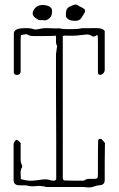

<svg xmlns="http://www.w3.org/2000/svg" viewBox="-20 -826 523 847"><path d="M371 1Q361 0 355 -0.5Q349 -1 344 -1H183Q181 -3 168 -4.5Q155 -6 153 -6Q150 -6 132 -4.5Q114 -3 102 -7Q95 -9 82 -8.5Q69 -8 61 -9Q52 -9 46 -15Q40 -21 40 -30V-189Q40 -191 40.5 -193Q41 -195 42 -197Q43 -200 47.5 -205.5Q52 -211 54 -209Q65 -204 70 -196Q72 -195 71.5 -191.5Q71 -188 71 -184V-122Q71 -110 75 -102Q81 -91 75 -84Q70 -75 71 -61Q72 -47 72 -36Q102 -27 124.5 -29Q147 -31 166.5 -34Q186 -37 206 -30Q209 -29 214 -29Q219 -28 223.5 -30.5Q228 -33 228 -37Q228 -59 228 -102Q228 -145 228 -199.5Q228 -254 227.5 -312.5Q227 -371 227 -425.5Q227 -480 227 -523Q227 -566 227 -588L232 -623Q226 -634 227 -646Q228 -658 226 -669Q223 -668 209 -667.5Q195 -667 178 -667Q161 -667 146 -667Q131 -667 126 -667Q119 -667 113 -668.5Q107 -670 101 -674Q98 -676 90 -674.5Q82 -673 77 -672Q72 -672 72 -667Q72 -665 71.5 -660.5Q71 -656 71 -641.5Q71 -627 71 -596.5Q71 -566 71 -512Q71 -501 63.5 -497.5Q56 -494 48.5 -496.5Q41 -499 41 -506Q41 -528 41 -560Q41 -592 41 -624Q41 -656 41 -677Q41 -689 50.5 -694.5Q60 -700 73 -701Q86 -702 96 -702Q115 -702 125.5 -698Q136 -694 152 -698Q172 -703 198.5 -701.5Q225 -700 242 -701Q253 -698 274 -697.5Q295 -697 314 -698Q333 -699 338 -701Q340 -702 351.5 -701.5Q363 -701 407 -702Q418 -702 427 -699.5Q436 -697 442 -689Q442 -689 442 -685V-518Q442 -508 434.5 -501.5Q427 -495 419.5 -496Q412 -497 412 -509Q412 -563 412 -594Q412 -625 412 -640Q412 -655 411.5 -660Q411 -665 411 -668Q410 -673 405 -670Q402 -667 397 -665.5Q392 -664 387 -666Q376 -674 364 -674Q309 -667 286 -668.5Q263 -670 257 -667Q257 -642 257 -597Q257 -552 257 -494Q257 -436 257 -374Q257 -312 257 -253Q257 -194 257 -146Q257 -98 257 -69Q257 -40 257 -38Q257 -36 259.5 -33Q262 -30 264 -30Q285 -29 307 -29Q329 -29 350 -29Q361 -37 372 -37Q383 -37 394 -37Q405 -37 408.5 -39.5Q412 -42 412 -60Q412 -71 412 -94Q412 -117 412 -142Q412 -167 412.5 -185.5Q413 -204 413 -206Q415 -217 429 -212L443 -195Q442 -155 442 -114Q442 -73 442 -32Q442 -10 420 -9Q407 -8 395.5 -3.5Q384 1 371 1ZM311 -734Q280 -734 271 -753Q270 -760 271.5 -774.5Q273 -789 286 -796Q296 -801 306 -804.5Q316 -808 323 -803Q328 -799 335 -796Q342 -793 348 -789Q360 -782 353 -770Q346 -757 338 -745.5Q330 -734 311 -734ZM159 -737Q153 -736 148 -739.5Q143 -743 136 -747Q124 -756 124 -767Q125 -781 137 -792.5Q149 -804 168 -804Q182 -804 193.5 -799.5Q205 -795 209 -784Q211 -779 208.5 -764Q206 -749 192 -741Q183 -735 175.5 -736.5Q168 -738 159 -737Z"/></svg>

Font: Sankofa Display
Style: Regular
Weight: 400
Designer: Batsirai Madzonga
Foundry: Batsirai Madzonga
Version: Version 1.000; ttfautohint (v1.8.4.7-5d5b)